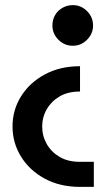

<svg xmlns="http://www.w3.org/2000/svg" viewBox="-20 -541 431 751"><path d="M293 190Q215 190 155.5 158Q96 126 62.5 72Q29 18 29 -46Q29 -111 62.5 -164.5Q96 -218 155.5 -250Q215 -282 293 -282V-183Q246 -183 213.5 -164Q181 -145 163 -114Q145 -83 145 -46Q145 -9 163 22.5Q181 54 213.5 73Q246 92 293 92H347V190ZM265 -521Q297 -521 320.5 -497.5Q344 -474 344 -441Q344 -409 320.5 -385.5Q297 -362 265 -362Q232 -362 208.5 -385.5Q185 -409 185 -441Q185 -464 195.5 -482Q206 -500 224.5 -510.5Q243 -521 265 -521Z"/></svg>

Font: MuseoModerno SemiBold Medium
Style: Regular
Weight: 500
Version: Version 1.001